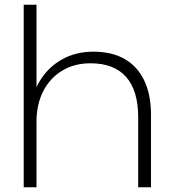

<svg xmlns="http://www.w3.org/2000/svg" viewBox="-20 -790 729 810"><path d="M80 -770H134V-422Q139 -434 146 -445Q181 -505 240 -538.5Q299 -572 374 -572Q452 -572 506 -541Q560 -510 588.5 -450.5Q617 -391 617 -306V0H563V-295Q563 -408 512 -465.5Q461 -523 362 -523Q294 -523 242.5 -492Q191 -461 162.5 -405.5Q134 -350 134 -277V0H80Z"/></svg>

Font: Bounded
Style: Regular
Weight: 200
Designer: Vlad Churkin
Version: Version 1.0